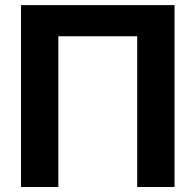

<svg xmlns="http://www.w3.org/2000/svg" viewBox="-20 -748 782 768"><path d="M678.2 -727.5V0H528.8V-603H213.4V0H64V-727.5Z"/></svg>

Font: Inter 17pt
Style: Bold
Weight: 700
Version: Version 4.001;git-66647c0bb